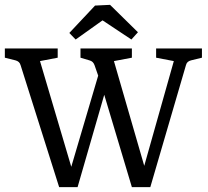

<svg xmlns="http://www.w3.org/2000/svg" viewBox="-21 -768 856 792"><path d="M523 4H599L746 -499C749 -511 756 -516 767 -519L812 -530V-568H623V-530L696 -516L574 -84L449 -516L523 -530V-568H311V-530L348 -519C359 -516 365 -510 369 -499L384 -456L273 -80L144 -516L217 -530V-568H-1V-530L43 -519C54 -516 61 -510 64 -499L223 4H299L409 -377ZM291 -605 402 -684 521 -605 548 -635 433 -748 371 -745 265 -632Z"/></svg>

Font: Yrsa
Style: Regular
Weight: 400
Designer: Anna Giedrys (Yrsa+Rasa design), David Brezina (Yrsa art-direction, Rasa art-direction, design)
Foundry: Rosetta Type Foundry
Version: Version 1.001;PS 1.1;hotconv 1.0.88;makeotf.lib2.5.647800